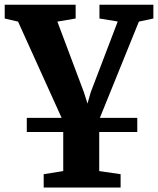

<svg xmlns="http://www.w3.org/2000/svg" viewBox="-26 -574 686 835"><path d="M90.5 0V-61.5H571V0ZM164 241.5V183.5L249 170V-46L52.5 -480L-5.5 -493.5V-553.5H303V-493.5L223.5 -480L339 -172.5L354.5 -123.5L368.5 -172.5L486 -480.5L406.5 -493.5V-553.5H641V-493.5L578 -480L405.5 -54.5V170L498.5 183.5V241.5Z"/></svg>

Font: Merriweather 24pt ExtraBold
Style: Regular
Weight: 800
Version: Version 2.100